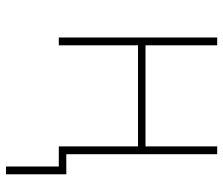

<svg xmlns="http://www.w3.org/2000/svg" viewBox="-72 -496 744 640"><g transform="rotate(90 300.0 -176.0)"><path d="M535 176V0H468V-264H131V0H105V-528H131V-289H468V-528H494V-25H561V176Z"/></g></svg>

Font: Noto Sans Mono Thin
Style: Regular
Weight: 100
Designer: Monotype Design Team
Foundry: Monotype Imaging Inc.
Version: Version 2.014